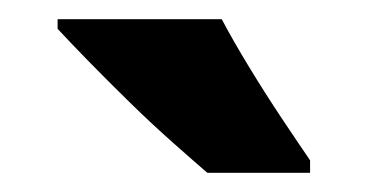

<svg xmlns="http://www.w3.org/2000/svg" viewBox="-20 -786 383 200"><path d="M211 -766Q222 -745 239 -717Q256 -689 274 -662Q292 -635 303 -619V-606H196Q182 -618 160 -637.5Q138 -657 115 -679.5Q92 -702 72 -722.5Q52 -743 40 -756V-766Z"/></svg>

Font: Noto Sans Devanagari Condensed ExtraBold
Style: Regular
Weight: 800
Width: 3
Designer: Jelle Bosma - Monotype Design Team
Foundry: Monotype Imaging Inc.
Version: Version 2.004; ttfautohint (v1.8.4.7-5d5b)